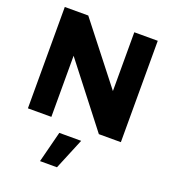

<svg xmlns="http://www.w3.org/2000/svg" viewBox="-173 -825 1104 1246"><g transform="rotate(20 379.0 -202.5)"><path d="M58 0V-700H220L538 -294V-700H700V0H548L220 -422V0ZM249 295 304 80H455L366 295Z"/></g></svg>

Font: Red Hat Display Black
Style: Regular
Weight: 900
Designer: Pentagram, MCKL
Foundry: Pentagram, MCKL
Version: Version 1.023; ttfautohint (v1.8.3)